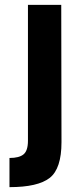

<svg xmlns="http://www.w3.org/2000/svg" viewBox="-20 -700 342 790"><path d="M19 70V-50Q59 -50 77 -65Q95 -80 95 -121V-680H232L233 -115Q233 -6 184.5 32Q136 70 19 70Z"/></svg>

Font: Titillium Web[RUS by Daymarius]
Style: Bold
Weight: 700
Designer: Cyrillization by Daymarius
Foundry: Cyrillization by Daymarius
Version: Version 1.002 September 11, 2018